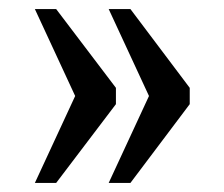

<svg xmlns="http://www.w3.org/2000/svg" viewBox="-20 -482 495 424"><path d="M220 -78H268L399 -252V-288L268 -462H220L309 -270ZM57 -78H104L236 -252V-288L104 -462H57L146 -270Z"/></svg>

Font: Noto Serif Myanmar Condensed Medium
Style: Regular
Weight: 500
Width: 3
Designer: Ben Mitchell and the Monotype Design Team
Foundry: Monotype Imaging Inc.
Version: Version 2.106